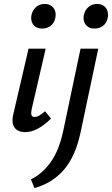

<svg xmlns="http://www.w3.org/2000/svg" viewBox="-20 -665 569 975"><path d="M108 6Q85 6 68.5 -3.5Q52 -13 46 -33.5Q40 -54 48 -87L125 -418H212L141 -111Q137 -93 139.5 -82Q142 -71 156 -71Q167 -71 179 -78Q191 -85 209 -100L239 -63Q205 -29 172 -11.5Q139 6 108 6ZM194 -520Q174 -520 160.5 -529Q147 -538 141.5 -554Q136 -570 140 -589Q145 -613 163 -629Q181 -645 207 -645Q227 -645 240.5 -635.5Q254 -626 259.5 -610Q265 -594 261 -574Q256 -549 238 -534.5Q220 -520 194 -520ZM301 0 389 -418H479L389 8Q363 129 304.5 197Q246 265 155 290L137 246Q197 216 238.5 157Q280 98 301 0ZM460 -520Q440 -520 426.5 -529Q413 -538 407.5 -554Q402 -570 406 -589Q411 -613 429 -629Q447 -645 473 -645Q493 -645 506.5 -635.5Q520 -626 525.5 -610Q531 -594 527 -574Q522 -549 504 -534.5Q486 -520 460 -520Z"/></svg>

Font: Ysabeau Office SemiBold
Style: Italic
Weight: 600
Italic angle: -12°
Designer: Christian Thalmann (Catharsis Fonts)
Version: Version 2.001;gftools[0.9.30]; featfreeze: tnum,lnum,ss02